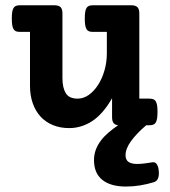

<svg xmlns="http://www.w3.org/2000/svg" viewBox="-20 -471 640 722"><path d="M55.2 -351.1Q46.9 -351.1 41 -353Q35.2 -355 31.5 -360.6Q27.8 -366.2 26.1 -376Q24.4 -385.7 24.4 -401.4Q24.4 -417 26.1 -426.8Q27.8 -436.5 31.5 -441.9Q35.2 -447.3 41 -449.2Q46.9 -451.2 55.2 -451.2H184.1Q200.7 -451.2 207.8 -444.1Q214.8 -437 214.8 -420.4V-177.2Q214.8 -141.1 227.3 -120.6Q239.7 -100.1 272 -100.1Q293.9 -100.1 313.7 -114Q333.5 -127.9 348.6 -151.4Q363.8 -174.8 372.8 -205.8Q381.8 -236.8 381.8 -271.5V-351.1H329.6Q321.3 -351.1 315.4 -353Q309.6 -355 305.9 -360.6Q302.2 -366.2 300.5 -376Q298.8 -385.7 298.8 -401.4Q298.8 -417 300.5 -426.8Q302.2 -436.5 305.9 -441.9Q309.6 -447.3 315.4 -449.2Q321.3 -451.2 329.6 -451.2H473.1Q489.7 -451.2 496.8 -444.1Q503.9 -437 503.9 -420.4V-100.1H541.5Q549.8 -100.1 555.7 -98.1Q561.5 -96.2 565.2 -90.8Q568.8 -85.4 570.6 -75.7Q572.3 -65.9 572.3 -50.3Q572.3 -34.7 570.6 -24.9Q568.8 -15.1 565.2 -9.5Q561.5 -3.9 555.7 -2Q549.8 0 541.5 0H529.8Q493.7 30.8 472.9 59.3Q452.1 87.9 452.1 112.8Q452.1 129.9 463.1 137.7Q474.1 145.5 495.1 145.5Q509.3 145.5 523.7 143.6Q538.1 141.6 553.7 139.2Q563.5 137.7 569.6 146.5Q575.7 155.3 577.1 172.4Q580.1 207 559.1 213.9Q534.2 221.7 507.3 226.1Q480.5 230.5 453.6 230.5Q396 230.5 364.7 205.3Q333.5 180.2 333.5 131.3Q333.5 110.4 340.3 92Q347.2 73.7 359.4 57.6Q371.6 41.5 388.2 27.3Q404.8 13.2 424.3 0Q412.1 -1.5 406.7 -8.8Q401.4 -16.1 401.4 -30.8V-101.6Q367.2 -42 326.7 -15.6Q286.1 10.7 240.2 10.7Q206.5 10.7 179.2 -0.5Q151.9 -11.7 132.8 -32.2Q113.8 -52.7 103.3 -82.3Q92.8 -111.8 92.8 -148.4V-351.1Z"/></svg>

Font: Courier Prime
Style: Bold
Weight: 700
Monospace: yes
Designer: Alan Dague-Greene
Foundry: Quote-Unquote Apps
Version: Version 1.202